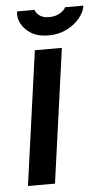

<svg xmlns="http://www.w3.org/2000/svg" viewBox="-51 -717 407 750"><g transform="rotate(-5 152.5 -341.5)"><path d="M28 0 101 -526H207L134 0ZM159 -579Q119 -579 92.5 -595Q66 -611 53.5 -635Q41 -659 45 -683H114Q115 -673 129 -661.5Q143 -650 168 -650Q194 -650 212 -661.5Q230 -673 233 -683H305Q302 -659 282.5 -635Q263 -611 231.5 -595Q200 -579 159 -579Z"/></g></svg>

Font: Archivo Narrow SemiBold
Style: Italic
Weight: 600
Italic angle: -8°
Designer: Hector Gatti
Foundry: Omnibus-Type
Version: Version 3.002